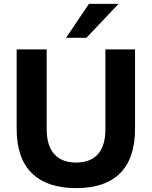

<svg xmlns="http://www.w3.org/2000/svg" viewBox="-20 -960 783 991"><path d="M373 11Q223 11 144.5 -66Q66 -143 66 -295V-705H221V-294Q221 -208 260 -164.5Q299 -121 373 -121Q447 -121 485.5 -164.5Q524 -208 524 -294V-705H677V-295Q677 -143 600 -66Q523 11 373 11ZM321 -765 439 -940H592L426 -765Z"/></svg>

Font: Nunito Sans 12pt ExtraLight 12pt ExtraBold
Style: Regular
Weight: 800
Version: Version 3.101;gftools[0.9.27]